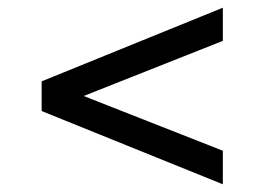

<svg xmlns="http://www.w3.org/2000/svg" viewBox="-20 -592 685 498"><path d="M558 -114 88 -304V-381L558 -572V-486L197 -343L558 -201Z"/></svg>

Font: Undotted
Style: Regular
Weight: 400
Designer: Delve Withrington, Dave Bailey, Thomas Jockin
Foundry: Delve Fonts LLC
Version: Version 4.000